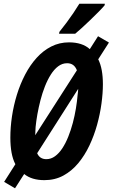

<svg xmlns="http://www.w3.org/2000/svg" viewBox="-20 -951 601 1024"><path d="M60.1 53.2 2 19 62 -75.2Q48.3 -101.1 41.7 -136.7Q35.2 -172.4 35.2 -216.8Q35.2 -272 43.9 -330.6Q52.7 -389.2 70.3 -446.3Q87.9 -503.4 114.3 -553.7Q140.6 -604 175.5 -642.6Q210.4 -681.2 253.7 -703.1Q296.9 -725.1 348.1 -725.1Q383.3 -725.1 411.1 -716.1Q439 -707 459 -689L502.9 -757.8L561 -724.1L503.9 -634.8Q516.6 -609.4 522.7 -575.9Q528.8 -542.5 528.8 -502Q528.8 -454.6 521.2 -398.7Q513.7 -342.8 497.8 -285.4Q481.9 -228 457 -175.3Q432.1 -122.6 397.5 -80.8Q362.8 -39.1 317.9 -14.6Q272.9 9.8 216.8 9.8Q183.1 9.8 156.2 1.7Q129.4 -6.3 108.9 -22.9ZM227.1 -102.1Q252 -102.1 273.4 -117.7Q294.9 -133.3 312.5 -160.2Q330.1 -187 344 -221.7Q357.9 -256.3 368.2 -294.9Q378.4 -333.5 384.8 -372.1Q391.1 -410.6 394 -444.8Q395.5 -453.1 396 -461.2Q396.5 -469.2 397 -477.1L178.2 -133.8Q185.5 -117.2 198 -109.6Q210.4 -102.1 227.1 -102.1ZM168 -230 390.1 -576.2Q382.3 -595.7 369.4 -604.7Q356.4 -613.8 337.9 -613.8Q312 -613.8 290.3 -597.4Q268.6 -581.1 251 -553.2Q233.4 -525.4 219.5 -490Q205.6 -454.6 195.8 -416.5Q186 -378.4 179.4 -341.6Q172.9 -304.7 169.9 -273.9Q169.4 -261.7 168.7 -250.7Q168 -239.7 168 -230ZM294.9 -771 296.9 -781.2Q317.4 -806.6 336.2 -832Q355 -857.4 371.8 -882.3Q388.7 -907.2 403.3 -931.2H539.1L538.1 -922.9Q527.3 -909.7 506.3 -888.4Q485.4 -867.2 461.2 -844Q437 -820.8 415.3 -801Q393.6 -781.2 380.9 -771Z"/></svg>

Font: Open Sans Condensed
Style: Italic
Weight: 400
Width: 3
Italic angle: -12°
Designer: Monotype Design Team
Foundry: Monotype Imaging Inc.
Version: Version 3.000